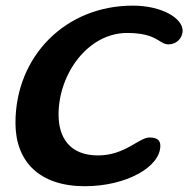

<svg xmlns="http://www.w3.org/2000/svg" viewBox="-20 -612 652 664"><path d="M273.5 32C415.5 32 534.5 -34 534.5 -108C534.5 -126.5 524 -136.5 497 -136.5C460.5 -136.5 412.5 -74.5 319 -74.5C221 -74.5 182.5 -136.5 182.5 -216C182.5 -357 284.5 -498 419.5 -498C524.5 -498 529.5 -458.5 563 -458.5C589 -458.5 611.5 -478.5 611.5 -506.5C611.5 -548 541.5 -592.5 439 -592.5C206.5 -592.5 33.5 -417.5 33.5 -187C33.5 -53.5 116 32 273.5 32Z"/></svg>

Font: Gluten
Style: Italic
Weight: 400
Italic angle: -13°
Designer: Tyler Finck
Foundry: Etcetera Type Company
Version: Version 0.920